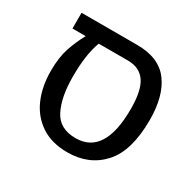

<svg xmlns="http://www.w3.org/2000/svg" viewBox="-130 -709 884 867"><g transform="rotate(30 312.0 -275.0)"><path d="M569 -299Q569 -137 500 -61.5Q431 14 319 14Q237 14 181.5 -23Q126 -60 98.5 -123.5Q71 -187 71 -268Q71 -338 87.5 -387.5Q104 -437 129 -482H60V-564H350Q464 -564 516.5 -494Q569 -424 569 -299ZM470 -299Q470 -396 440 -439Q410 -482 350 -482H197Q170 -412 170 -295Q170 -189 202.5 -124.5Q235 -60 319 -60Q470 -60 470 -299Z"/></g></svg>

Font: Fira GO
Style: Regular
Weight: 400
Designer: Carrois Corporate
Foundry: Carrois Corporate GbR
Version: Version 0.300